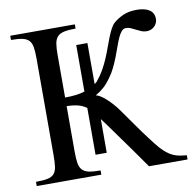

<svg xmlns="http://www.w3.org/2000/svg" viewBox="-77 -756 840 833"><g transform="rotate(-10 343.0 -339.0)"><path d="M513.2 0Q481.4 -44.4 451.2 -87.9Q438 -106.4 423.8 -126L395.5 -165.5Q381.3 -185.5 367.9 -203.9Q354.5 -222.2 342.8 -237.8V-89.4H293.5V-295.4Q275.9 -308.6 253.7 -313.7Q231.4 -318.8 206.5 -318.8V-117.7Q206.5 -86.9 209.7 -67.6Q212.9 -48.3 223.1 -37.4Q233.4 -26.4 252.4 -22.5Q271.5 -18.6 303.2 -18.6V0H18.6V-18.6Q50.8 -18.6 69.6 -22.5Q88.4 -26.4 98.1 -37.1Q107.9 -47.9 110.8 -67.1Q113.8 -86.4 113.8 -117.7V-544.4Q113.8 -574.7 110.8 -594Q107.9 -613.3 97.9 -624.3Q87.9 -635.3 69.1 -639.4Q50.3 -643.6 18.6 -643.6V-662.1H303.2V-643.6Q271.5 -643.6 252.4 -639.4Q233.4 -635.3 223.1 -624.3Q212.9 -613.3 209.7 -594Q206.5 -574.7 206.5 -544.4V-356.9Q232.9 -356.9 254.4 -359.6Q275.9 -362.3 293.5 -367.7V-572.8H342.8V-392.1Q346.2 -394.5 349.9 -397.5Q353.5 -400.4 356 -404.3Q372.6 -423.8 385.3 -446.5Q397.9 -469.2 408 -492.7Q418 -516.1 426 -538.8Q434.1 -561.5 441.9 -581.1Q449.7 -600.6 457.8 -616Q465.8 -631.3 475.6 -640.1Q493.7 -655.8 518.3 -666.7Q543 -677.7 578.6 -677.7Q613.3 -677.7 633.5 -664.6Q653.8 -651.4 653.8 -624.5Q653.8 -614.7 649.9 -606.4Q646 -598.1 639.4 -591.8Q632.8 -585.4 624 -582Q615.2 -578.6 605.5 -578.6Q592.8 -578.6 581.8 -583.3Q570.8 -587.9 560.5 -593.3Q550.3 -598.6 540 -603.3Q529.8 -607.9 518.6 -607.9Q507.3 -607.9 499 -598.4Q490.7 -588.9 483.4 -572.8Q476.1 -556.6 468.8 -535.9Q461.4 -515.1 452.9 -492.7Q444.3 -470.2 433.3 -447.5Q422.4 -424.8 407.7 -405.3Q399.4 -394 392.3 -385.7Q385.3 -377.4 377.4 -370.4Q369.6 -363.3 360.4 -356.7Q351.1 -350.1 338.9 -342.8Q346.2 -342.3 356.9 -335.9Q367.7 -329.6 380.1 -318.8Q392.6 -308.1 405.5 -293.9Q418.5 -279.8 430.2 -263.7Q460 -221.2 486.8 -183.6Q498 -167.5 510 -151.1Q522 -134.8 533.2 -119.9Q544.4 -105 554 -92.8Q563.5 -80.6 570.3 -73.2Q585 -57.1 598.1 -46.9Q611.3 -36.6 624.5 -30.8Q637.7 -24.9 651.9 -22.5Q666 -20 683.1 -18.6V0Z"/></g></svg>

Font: Doulos SIL CyrE
Style: Regular
Weight: 400
Designer: Walt Agee, Victor Gaultney, Peter Martin, Debbi Hosken, Becca Hirsbrunner
Foundry: SIL International
Version: Version 5.000